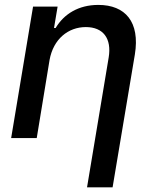

<svg xmlns="http://www.w3.org/2000/svg" viewBox="-20 -573 637 797"><path d="M185.7 -323.9C201.3 -410.9 263.1 -460.6 336.3 -460.6C408.7 -460.6 444.2 -413 431.1 -334.2L341.3 204.5H447.4L539.8 -346.9C561.8 -482.2 500 -552.6 388.1 -552.6C306.1 -552.6 245.4 -514.9 210.9 -456.7H204.2L219.1 -545.5H117.2L26.3 0H132.5Z"/></svg>

Font: Magic Ui Pro Medium
Style: Italic
Weight: 500
Italic angle: -9.39999°
Designer: Stefan Endress, Andreas Faust
Version: Version 1.000;FEAKit 1.0